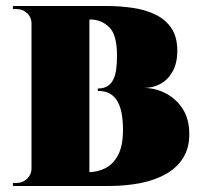

<svg xmlns="http://www.w3.org/2000/svg" viewBox="-20 -620 666 640"><path d="M139 -600H334Q381 -600 424 -593.5Q467 -587 500 -570.5Q533 -554 552 -525Q571 -496 571 -451Q571 -409 555 -381Q539 -353 514 -340Q489 -327 461 -327Q501 -326 535 -307.5Q569 -289 590 -255.5Q611 -222 611 -173Q611 -127 591 -94.5Q571 -62 535 -41Q499 -20 449.5 -10Q400 0 341 0H271Q271 0 271 -11.5Q271 -23 271 -34.5Q271 -46 271 -46H273Q304 -46 330.5 -59Q357 -72 373.5 -103Q390 -134 390 -187Q390 -215 386 -239Q382 -263 372.5 -280.5Q363 -298 347 -307.5Q331 -317 306 -317V-325Q326 -325 338.5 -333Q351 -341 358 -355.5Q365 -370 367.5 -390.5Q370 -411 370 -435Q370 -505 343.5 -530Q317 -555 281 -555H147Q147 -556 145 -567Q143 -578 141 -589Q139 -600 139 -600ZM278 -600V0H85V-600ZM88 -62V0H23V-10Q25 -10 29 -10Q33 -10 34 -10Q56 -10 71 -25Q86 -40 85 -62ZM88 -538H85Q86 -561 71 -575.5Q56 -590 34 -590Q33 -590 29 -590Q25 -590 23 -590V-600H88Z"/></svg>

Font: Cinzel Black
Style: Regular
Weight: 900
Designer: Natanael Gama
Version: Version 2.000